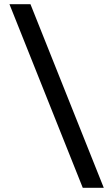

<svg xmlns="http://www.w3.org/2000/svg" viewBox="-20 -783 514 914"><path d="M474 111H374L25 -763H125Z"/></svg>

Font: Open Sauce Sans Medium
Style: Regular
Weight: 500
Designer: Alfredo Marco Pradil
Foundry: Creative Sauce Fz LLC
Version: Version 1.477